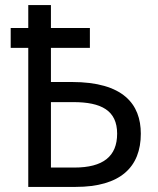

<svg xmlns="http://www.w3.org/2000/svg" viewBox="-20 -734 621 754"><path d="M180 -714H91V-624H22V-546H91V0H277C453 0 533 -78 533 -209C533 -325 464 -412 262 -412H180V-546H333V-624H180ZM268 -333C378 -333 440 -300 440 -209C440 -120 385 -76 272 -76H180V-333Z"/></svg>

Font: Noto Sans Thai
Style: Regular
Weight: 400
Designer: Monotype Design Team
Foundry: Monotype Imaging Inc.
Version: Version 1.901